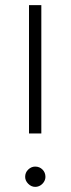

<svg xmlns="http://www.w3.org/2000/svg" viewBox="-20 -720 275 748"><path d="M93 -200V-700H141V-200ZM117 8Q102 8 90 -4Q78 -16 78 -31Q78 -48 90 -59.5Q102 -71 117 -71Q134 -71 145.5 -59.5Q157 -48 157 -31Q157 -21 151.5 -12Q146 -3 137 2.5Q128 8 117 8Z"/></svg>

Font: MuseoModerno Thin ExtraLight
Style: Regular
Weight: 250
Version: Version 1.002